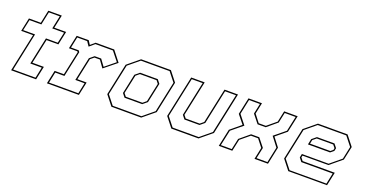

<svg xmlns="http://www.w3.org/2000/svg" viewBox="-35 -1285 3594 1893"><g transform="rotate(20 1762.0 -338.5)"><path d="M89.5 0 174.5 -399H50L80 -540H204.5L233.5 -677H375L346 -540H470L440 -399H316L261 -141.5H381.5L351.5 0ZM106 -13.5H340.5L364.5 -127.5H244.5L305 -412.5H429L453.5 -526.5H329.5L358.5 -663.5H244L215 -526.5H90.5L66 -412.5H190.5Z M465 0 495 -141H592L645.5 -391.5L639.5 -399H551L581 -540H707.5L733 -500L780 -540H974.5L1060.5 -430.5L929 -324.5L876 -398.5H819L782 -368L733.5 -140.5H830.5L800.5 0ZM482 -13.5H790L814 -127H717L769.5 -373.5L816 -412H884.5L934.5 -343.5L1042 -431L966 -526.5H782.5L727.5 -480L696 -526.5H591.5L567.5 -412.5H648.5L660 -397L602.5 -127H506Z M1142 0 1061 -103 1132 -437 1257 -540H1569.5L1650.5 -437L1579.5 -103L1454.5 0ZM1150.5 -13.5H1452L1567 -108.5L1636 -431.5L1561 -526.5H1259.5L1144.5 -431.5L1075.5 -108.5ZM1233 -128 1202.5 -166.5 1246.5 -373.5 1293 -412H1478.5L1509 -373.5L1465 -166.5L1418.5 -128ZM1241 -141.5H1415.5L1452.5 -172L1494.5 -368L1470.5 -398.5H1296L1259 -368L1217 -172Z M1770.5 0 1689.5 -103 1782.5 -540H1924L1845.5 -172L1869.5 -141.5H2016.5L2053.5 -172L2132 -540H2273.5L2180.5 -103L2055.5 0ZM1779 -13.5H2053L2168 -108.5L2257 -526.5H2142.5L2066 -166.5L2019.5 -128H1861.5L1831 -166.5L1907.5 -526.5H1793L1704 -108.5Z M2268.5 0 2307.5 -182.5 2418 -274 2346 -364 2383.5 -540H2525L2500.5 -423.5L2562 -344H2637L2733 -423.5L2758 -540H2899.5L2861.5 -364L2752.5 -274L2823 -182.5L2784.5 0H2643L2669 -123.5L2607 -202.5H2532L2436.5 -123.5L2410 0ZM2285 -13.5H2399.5L2424.5 -129L2529 -216H2614.5L2684 -129L2659.5 -13.5H2774L2808.5 -177L2733.5 -275L2849.5 -370L2883 -526.5H2768.5L2745 -418L2640.5 -330.5H2555L2485.5 -418L2508.5 -526.5H2394L2361 -370L2437.5 -273.5L2320 -177Z M3423 -540 3504 -437 3473.5 -294.5 3349 -191.5H3077L3072.5 -172L3096.5 -141.5H3434L3404 0H2997.5L2916.5 -103L2987.5 -437L3112.5 -540ZM3332.5 -412 3363 -373.5 3356.5 -343 3321.5 -314H3089.5L3102 -373.5L3148.5 -412ZM3414.5 -526.5H3115L3000 -431.5L2931 -108L3006 -13H3393L3417 -127.5H3088L3058 -166L3066 -204.5H3346L3461.5 -300L3489.5 -431.5ZM3324 -398.5H3151.5L3114.5 -368L3106 -328H3319L3344.5 -349L3348.5 -368Z"/></g></svg>

Font: Tourney Thin
Style: Italic
Weight: 100
Italic angle: -12°
Designer: Tyler Finck
Foundry: Etcetera Type Co
Version: Version 1.015